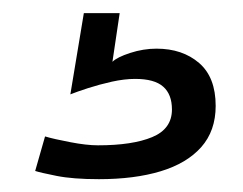

<svg xmlns="http://www.w3.org/2000/svg" viewBox="-20 -37 370 292"><path d="M130.5 235.5Q91 235.5 66 230.5Q41 225.5 33.5 223L48.5 170.5Q62 174.5 86.8 179.2Q111.5 184 129 184Q181.5 184 211.5 171.5Q241.5 159 241.5 129.5Q241.5 106.5 228.2 94.8Q215 83 185.5 83Q169.5 83 150.2 87.2Q131 91.5 114 97Q97 102.5 87 106.5L107.5 -17H162L151 57Q158 50 178 43.5Q198 37 218 37Q257.5 37 282.8 58.8Q308 80.5 308 124Q308 162 286 186.8Q264 211.5 224.2 223.5Q184.5 235.5 130.5 235.5Z"/></svg>

Font: Grandstander Thin Light
Style: Regular
Weight: 300
Version: Version 1.200